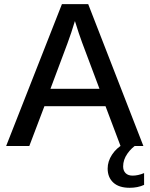

<svg xmlns="http://www.w3.org/2000/svg" viewBox="-20 -708 726 931"><path d="M195.3 -192.9 122.1 0H9.8L280.3 -688H407.7L675.3 0H564.5L491.7 -192.9ZM343.3 -606Q335.9 -581.1 325.4 -549.6Q314.9 -518.1 307.1 -497.6L224.6 -277.3H462.4L378.4 -501Q371.6 -519 362.3 -546.6Q353 -574.2 343.3 -606ZM678.7 188.5Q647.9 202.6 608.9 202.6Q556.6 202.6 529.3 177.2Q502 151.9 502 109.4Q502 74.2 523.2 42Q544.4 9.8 578.1 -8.8H646Q618.2 7.8 597.7 37.1Q577.1 66.4 577.1 99.1Q577.1 119.6 589.1 131.6Q601.1 143.6 623 143.6Q649.4 143.6 678.7 131.3Z"/></svg>

Font: Arimo Medium
Style: Regular
Weight: 500
Designer: Steve Matteson
Foundry: Monotype Imaging Inc.
Version: Version 1.33